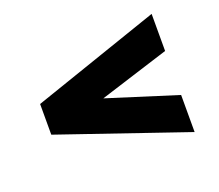

<svg xmlns="http://www.w3.org/2000/svg" viewBox="-79 -595 710 623"><g transform="rotate(-20 276.0 -283.0)"><path d="M496 -207V-79L56 -230V-336L496 -487V-359L255 -283Z"/></g></svg>

Font: Arapey Black-Display
Style: Regular
Weight: 900
Designer: Eduardo Rodriguez Tunni
Foundry: Eduardo Rodriguez Tunni
Version: Version 4.000